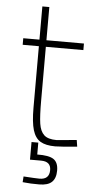

<svg xmlns="http://www.w3.org/2000/svg" viewBox="-59 -697 459 933"><g transform="rotate(5 171.0 -230.5)"><path d="M30 0ZM109 -168V-468H30V-500H109V-662H143V-500H326V-468H143V-206Q143 -130 148.5 -93.5Q154 -57 173 -39Q192 -21 235 -21L332 -30L337 2Q255 10 230 10Q184 10 158 -5.5Q132 -21 120.5 -59Q109 -97 109 -168ZM99 198 88 197 90 169Q150 173 168 173Q216 173 216 127Q216 85 168 85H114V-1H147V57Q204 56 227 71.5Q250 87 250 126Q250 164 230.5 182.5Q211 201 169 201Q123 201 99 198Z"/></g></svg>

Font: Cairo ExtraLight
Style: Regular
Weight: 250
Designer: Mohamed Gaber, the designers of Titillium
Foundry: Kief Type Foundry
Version: Version 2.009; ttfautohint (v1.5.33-1714) -l 8 -r 50 -G 200 